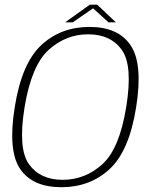

<svg xmlns="http://www.w3.org/2000/svg" viewBox="-20 -795 650 820"><path d="M242 4.5Q364.5 4.5 448.2 -73Q532 -150.5 561.5 -337.5Q591 -522.5 538 -601.2Q485 -680 362.5 -680Q239.5 -680 156 -602Q72.5 -524 43 -337.5Q13 -151.5 66 -73.5Q119 4.5 242 4.5ZM247.5 -27Q152 -27 104 -93.2Q56 -159.5 85 -337.5Q114.5 -516 188 -582.2Q261.5 -648.5 356.5 -648.5Q452.5 -648.5 500.2 -582Q548 -515.5 519 -337.5Q490 -159 416.5 -93Q343 -27 247.5 -27ZM258 -699.5H290.5L377.5 -759.5L443.5 -699.5H475L395 -775H363.5Z"/></svg>

Font: Anybody UltraCondensed Thin ExtraLight
Style: Italic
Weight: 250
Italic angle: -10°
Version: Version 1.111